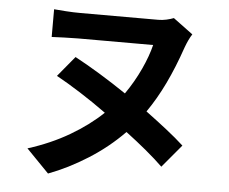

<svg xmlns="http://www.w3.org/2000/svg" viewBox="-55 -802 1110 932"><g transform="rotate(5 500.0 -335.5)"><path d="M851 -667Q834 -641 819 -600Q785 -501 746.5 -421Q708 -341 662 -275Q716 -235 764.5 -197Q813 -159 850 -125L757 -14Q721 -49 674 -88Q627 -127 574 -167Q498 -89 403 -29Q308 31 212 67L102 -46Q213 -81 303.5 -134Q394 -187 461 -251Q396 -298 331.5 -339Q267 -380 214 -409L296 -508Q354 -477 419.5 -437Q485 -397 550 -353Q593 -415 623 -480Q653 -545 666 -599H301Q270 -599 232 -597.5Q194 -596 172 -595V-730Q194 -728 230.5 -725.5Q267 -723 301 -723H680Q700 -723 720 -727.5Q740 -732 755 -738Z"/></g></svg>

Font: Chiron Sans HK TT
Style: Bold
Weight: 700
Designer: Ryoko NISHIZUKA 西塚涼子 (kana, bopomofo & ideographs); Paul D. Hunt (Latin, Greek & Cyrillic); Sandoll Communications 산돌커뮤니
Foundry: Adobe
Version: Version 2.022;hotconv 1.0.109;makeotfexe 2.5.65596